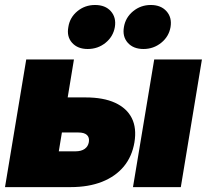

<svg xmlns="http://www.w3.org/2000/svg" viewBox="-20 -766 848 786"><path d="M174.3 -367.2H330.1Q403.3 -367.2 451.2 -345.2Q499 -323.2 519.5 -282.5Q540 -241.7 530.3 -183.1Q520.5 -125 486.6 -84.2Q452.6 -43.5 397.5 -21.7Q342.3 0 269 0H0.5L87.4 -522.5H282.7L220.7 -146.5H288.6Q312.5 -146.5 326.7 -156.5Q340.8 -166.5 343.8 -184.6Q346.7 -203.6 335.7 -213.6Q324.7 -223.6 301.3 -223.6H150.4ZM524.4 0 611.3 -522.5H806.6L720.2 0ZM567.4 -565.4Q525.9 -565.4 503.2 -590.8Q480.5 -616.2 487.3 -655.3Q493.7 -694.3 524.9 -720Q556.2 -745.6 597.2 -745.6Q638.7 -745.6 661.6 -720Q684.6 -694.3 678.2 -655.3Q671.4 -616.2 639.9 -590.8Q608.4 -565.4 567.4 -565.4ZM338.9 -565.4Q297.9 -565.4 275.1 -590.8Q252.4 -616.2 259.8 -655.3Q265.6 -694.3 296.6 -720Q327.6 -745.6 369.1 -745.6Q411.1 -745.6 433.8 -720Q456.5 -694.3 450.2 -655.3Q443.4 -616.2 412.1 -590.8Q380.9 -565.4 338.9 -565.4Z"/></svg>

Font: Inter 28pt Black
Style: Italic
Weight: 900
Italic angle: -9.3988°
Designer: Rasmus Andersson
Foundry: rsms
Version: Version 4.001;git-66647c0bb